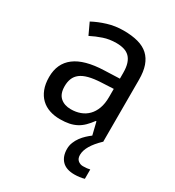

<svg xmlns="http://www.w3.org/2000/svg" viewBox="-183 -655 897 982"><g transform="rotate(30 265.5 -164.0)"><path d="M387.2 0 369.1 -74.2H365.2Q349.1 -52.2 333 -36.4Q316.9 -20.5 297.9 -10.3Q278.8 0 255.4 4.9Q231.9 9.8 201.2 9.8Q167.5 9.8 139.2 0.2Q110.8 -9.3 90.1 -29.1Q69.3 -48.8 57.6 -78.9Q45.9 -108.9 45.9 -149.9Q45.9 -230 102.3 -272.9Q158.7 -315.9 273.9 -319.8L363.8 -323.2V-356.9Q363.8 -389.6 356.7 -411.6Q349.6 -433.6 336.2 -447Q322.8 -460.4 303 -466.3Q283.2 -472.2 257.8 -472.2Q217.3 -472.2 182.4 -460.4Q147.5 -448.7 115.2 -432.1L84 -499Q120.1 -518.6 164.6 -532.2Q209 -545.9 257.8 -545.9Q307.6 -545.9 344 -535.9Q380.4 -525.9 404.1 -504.2Q427.7 -482.4 439.5 -448.7Q451.2 -415 451.2 -367.2V0ZM224.1 -62Q253.9 -62 279.3 -71.3Q304.7 -80.6 323.2 -99.4Q341.8 -118.2 352.3 -146.7Q362.8 -175.3 362.8 -213.9V-262.2L293 -258.8Q249 -256.8 219.2 -249Q189.5 -241.2 171.6 -227.3Q153.8 -213.4 146 -193.6Q138.2 -173.8 138.2 -148.9Q138.2 -104 161.9 -83Q185.5 -62 224.1 -62ZM381.8 116.2Q381.8 138.2 394.5 148.7Q407.2 159.2 423.8 159.2Q436 159.2 447 158Q458 156.7 464.8 154.8V210Q452.1 213.9 436.5 215.8Q420.9 217.8 406.7 217.8Q357.9 217.8 333.5 192.4Q309.1 167 309.1 123Q309.1 102.5 316.4 84.2Q323.7 65.9 335.2 50.3Q346.7 34.7 360.4 22Q374 9.3 386.7 0H449.7Q381.8 64.9 381.8 116.2Z"/></g></svg>

Font: Droid Sans
Style: Regular
Weight: 400
Foundry: Ascender Corporation
Version: Version 1.00 build 114